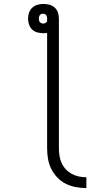

<svg xmlns="http://www.w3.org/2000/svg" viewBox="-20 -755 540 978"><path d="M420 203Q393 203 366 198Q339 193 315 181Q291 169 272 149Q253 129 241 105Q229 81 224.5 54Q220 27 220 0V-587Q215 -586 210 -586Q205 -586 200 -586Q185 -586 170 -590Q155 -594 144 -604.5Q133 -615 128 -630Q123 -645 123 -660Q123 -676 128 -690.5Q133 -705 144 -715.5Q155 -726 170 -730.5Q185 -735 200 -735Q216 -735 231.5 -731Q247 -727 258.5 -716.5Q270 -706 275 -691Q280 -676 280 -660V0Q280 19 283 38.5Q286 58 294 75.5Q302 93 315.5 107.5Q329 122 346 131Q363 140 382 144Q401 148 420 148ZM200 -635Q206 -635 211.5 -638Q217 -641 220 -646V-660Q220 -665 219 -669.5Q218 -674 215.5 -677.5Q213 -681 208.5 -683Q204 -685 200 -685Q195 -685 190.5 -683.5Q186 -682 183 -678Q180 -674 179 -669.5Q178 -665 178 -660Q178 -656 179 -651Q180 -646 183 -642.5Q186 -639 190.5 -637Q195 -635 200 -635Z"/></svg>

Font: Iosevka Fixed SS04 Light
Style: Regular
Weight: 300
Monospace: yes
Designer: Belleve Invis
Foundry: Belleve Invis
Version: Version 32.5.0